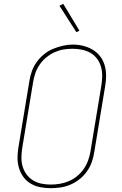

<svg xmlns="http://www.w3.org/2000/svg" viewBox="-20 -980 640 1008"><path d="M246 8Q218 8 190.5 2.5Q163 -3 140.5 -16.5Q118 -30 102.5 -51.5Q87 -73 79.5 -98.5Q72 -124 72 -152Q72 -180 77 -208L134 -553Q138 -580 147 -605.5Q156 -631 172.5 -654Q189 -677 211 -695Q233 -713 258.5 -723.5Q284 -734 310.5 -740Q337 -746 363 -746Q391 -746 418 -739Q445 -732 467.5 -718.5Q490 -705 506 -684Q522 -663 529.5 -637Q537 -611 537 -583Q537 -555 532 -527L475 -182Q471 -155 462 -129.5Q453 -104 437 -81Q421 -58 398.5 -40Q376 -22 350.5 -11Q325 0 298.5 4Q272 8 246 8Q246 8 246 8Q246 8 246 8ZM246 -11Q270 -11 294 -15Q318 -19 341.5 -29Q365 -39 385 -55.5Q405 -72 419.5 -93Q434 -114 442.5 -137.5Q451 -161 455 -185L512 -530Q516 -555 516.5 -580Q517 -605 510.5 -628.5Q504 -652 490 -671Q476 -690 455.5 -702Q435 -714 410.5 -719Q386 -724 361 -724Q336 -724 312.5 -720Q289 -716 266 -705.5Q243 -695 223 -678.5Q203 -662 188.5 -641Q174 -620 166 -597Q158 -574 154 -550L97 -205Q93 -180 92.5 -155Q92 -130 98.5 -107Q105 -84 119 -65Q133 -46 153 -33.5Q173 -21 197 -16Q221 -11 246 -11ZM381 -811 292 -950 312 -960 397 -819Z"/></svg>

Font: Iosevka Slab Thin Extended
Style: Italic
Weight: 100
Width: 7
Italic angle: -9°
Monospace: yes
Designer: Belleve Invis
Foundry: Belleve Invis
Version: Version 11.1.0; ttfautohint (v1.8.3)